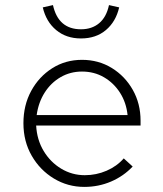

<svg xmlns="http://www.w3.org/2000/svg" viewBox="-20 -724 640 754"><path d="M311 10Q246 10 191.5 -23Q137 -56 104.5 -112.5Q72 -169 72 -240Q72 -311 102.5 -367Q133 -423 185 -456Q237 -489 302 -489Q367 -489 419 -457Q471 -425 501.5 -371Q532 -317 532 -250V-231H122Q125 -175 151.5 -131Q178 -87 220.5 -61.5Q263 -36 313 -36Q358 -36 398.5 -53.5Q439 -71 466 -102L501 -70Q465 -32 416 -11Q367 10 311 10ZM124 -272H481Q476 -321 451.5 -359.5Q427 -398 388.5 -420.5Q350 -443 302 -443Q256 -443 218 -421Q180 -399 155.5 -360.5Q131 -322 124 -272ZM298 -573Q240 -573 200.5 -606Q161 -639 148 -695L188 -704Q209 -609 298 -609Q341 -609 369.5 -633Q398 -657 408 -704L448 -695Q435 -639 396 -606Q357 -573 298 -573Z"/></svg>

Font: Red Hat Mono VF Light
Style: Regular
Weight: 300
Monospace: yes
Designer: Pentagram, MCKL
Foundry: Pentagram, MCKL
Version: Version 1.023